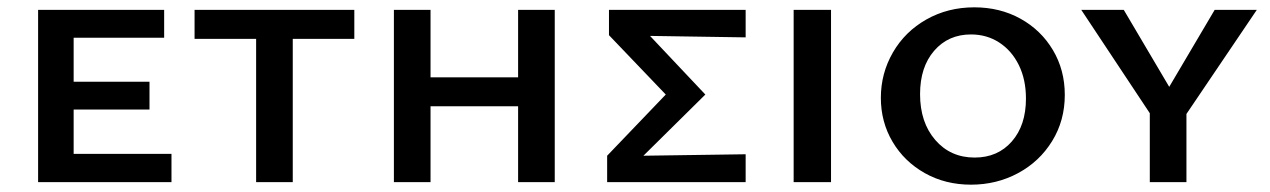

<svg xmlns="http://www.w3.org/2000/svg" viewBox="-20 -497 3466 524"><path d="M448 -77V0H84V-470H428V-394H181V-274H388V-198H181V-77Z M947 -391H779V0H679V-391H511V-470H947Z M1494 -470V0H1394V-207H1155V0H1055V-470H1155V-286H1394V-470Z M2015 -395 1754 -399 1905 -239 1736 -72 2015 -76V0H1637V-72L1797 -239L1642 -401V-470H2015Z M2146 -470H2248V0H2146Z M2384 -230Q2384 -297 2417 -354Q2450 -411 2508.5 -444Q2567 -477 2639 -477Q2709 -477 2765 -446Q2821 -415 2853.5 -360.5Q2886 -306 2886 -238Q2886 -168 2851.5 -112Q2817 -56 2758.5 -24.5Q2700 7 2630 7Q2560 7 2504 -24.5Q2448 -56 2416 -110Q2384 -164 2384 -230ZM2780 -228Q2780 -280 2760.5 -319.5Q2741 -359 2707 -381Q2673 -403 2630 -403Q2568 -403 2529.5 -358.5Q2491 -314 2491 -240Q2491 -163 2532.5 -115Q2574 -67 2640 -67Q2703 -67 2741.5 -111Q2780 -155 2780 -228Z M3218 -186V0H3118V-188L2931 -470H3047L3171 -260L3295 -470H3410Z"/></svg>

Font: Ysabeau SC Semibold
Style: Regular
Weight: 600
Designer: Christian Thalmann (Catharsis Fonts)
Version: Version 0.003